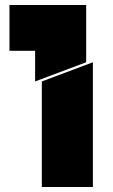

<svg xmlns="http://www.w3.org/2000/svg" viewBox="-20 -751 454 771"><path d="M326 -731H18V-547H121V-424L326 -501ZM148 0H353V-501L148 -424Z"/></svg>

Font: Poppins STUK1
Style: Regular
Weight: 400
Designer: Jonny Pinhorn (original), Sammy Jo Hughes (modified version)
Foundry: Type Mafia
Version: Version 1.002;hotconv 1.0.109;makeotfexe 2.5.65596